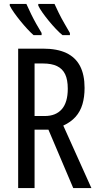

<svg xmlns="http://www.w3.org/2000/svg" viewBox="-20 -963 501 983"><path d="M199 -714Q273 -714 320 -691.5Q367 -669 390 -624.5Q413 -580 413 -513Q413 -466 402 -429Q391 -392 367 -365Q343 -338 304 -320L448 0H355L228 -299H157V0H73V-714ZM200 -638H157V-369H209Q266 -369 296.5 -404Q327 -439 327 -509Q327 -555 313.5 -583Q300 -611 272 -624.5Q244 -638 200 -638ZM259 -943Q267 -925 280.5 -897.5Q294 -870 310 -842.5Q326 -815 338 -794V-783H300Q285 -795 266.5 -814.5Q248 -834 230 -856Q212 -878 197.5 -898.5Q183 -919 176 -934V-943ZM115 -943Q127 -916 139.5 -890.5Q152 -865 165.5 -841Q179 -817 193 -794V-783H152Q137 -796 119.5 -815Q102 -834 84.5 -855.5Q67 -877 52.5 -897.5Q38 -918 30 -934V-943Z"/></svg>

Font: Noto Sans ExtraCondensed
Style: Regular
Weight: 400
Width: 2
Designer: Monotype Design Team
Foundry: Monotype Imaging Inc.
Version: Version 2.013